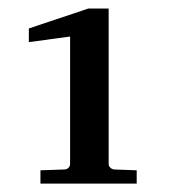

<svg xmlns="http://www.w3.org/2000/svg" viewBox="-20 -815 421 452"><path d="M75.2 -382.8V-414.1L130.9 -416Q137.2 -416 141.1 -419.9Q145 -423.8 145 -429.2V-729L47.9 -715.8V-748L188 -794.9H235.8V-429.2Q235.8 -423.8 240.2 -419.9Q244.6 -416 250 -416L301.8 -414.1V-382.8Z"/></svg>

Font: Charis SIL Am
Style: Bold
Weight: 700
Foundry: SIL International
Version: Version 5.000